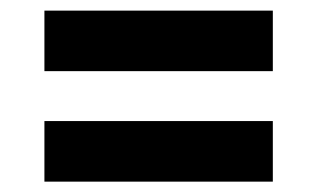

<svg xmlns="http://www.w3.org/2000/svg" viewBox="-20 -500 606 367"><path d="M501.5 -364H64.9V-479.7H501.5ZM501.5 -152.8H64.9V-268.6H501.5Z"/></svg>

Font: Heebo
Style: Regular
Weight: 400
Designer: Oded Ezer
Foundry: Ezer Type House
Version: Version 3.100